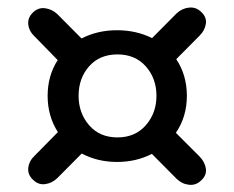

<svg xmlns="http://www.w3.org/2000/svg" viewBox="-20 -593 638 524"><path d="M74.5 -168 138 -232.5Q110 -276 110 -331.5Q110 -386.5 137.5 -429L74.5 -493.5Q59.5 -507.5 57.2 -526Q55 -544.5 70 -559Q84.5 -573 103.2 -570.5Q122 -568 136.5 -554.5L202.5 -488Q246 -510.5 299.5 -510.5Q352 -510.5 395 -489L461.5 -556Q476 -570 495.5 -572.2Q515 -574.5 529.5 -560Q544.5 -546 541.8 -528Q539 -510 525 -496L461 -431.5Q490 -388 490 -331.5Q490 -274.5 460 -230.5L525 -165.5Q539 -151 541.8 -133Q544.5 -115 529.5 -101Q515 -86.5 495.5 -88.8Q476 -91 461.5 -105.5L394.5 -173Q351.5 -151 299.5 -151Q246.5 -151 203 -174L136.5 -107Q122 -93 103.2 -90.5Q84.5 -88 70 -102.5Q55 -116.5 57.2 -135.2Q59.5 -154 74.5 -168ZM300.5 -218Q349 -218 378 -251.2Q407 -284.5 407 -331.5Q407 -379 378 -411.8Q349 -444.5 300.5 -444.5Q252 -444.5 223.2 -412Q194.5 -379.5 194.5 -331.5Q194.5 -284.5 223.2 -251.2Q252 -218 300.5 -218Z"/></svg>

Font: Fraunces 9pt Soft
Style: Bold
Weight: 700
Version: Version 1.000;[b76b70a41]